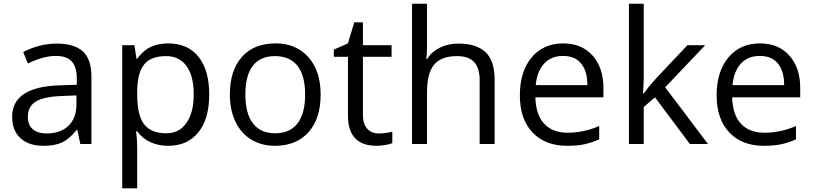

<svg xmlns="http://www.w3.org/2000/svg" viewBox="-20 -780 4407 1040"><path d="M415 0 398.9 -76.2H395Q355 -25.9 315.2 -8.1Q275.4 9.8 215.8 9.8Q136.2 9.8 91.1 -31.2Q45.9 -72.3 45.9 -147.9Q45.9 -310.1 305.2 -317.9L396 -320.8V-354Q396 -417 368.9 -447Q341.8 -477.1 282.2 -477.1Q215.3 -477.1 130.9 -436L106 -498Q145.5 -519.5 192.6 -531.7Q239.7 -543.9 287.1 -543.9Q382.8 -543.9 429 -501.5Q475.1 -459 475.1 -365.2V0ZM231.9 -57.1Q307.6 -57.1 350.8 -98.6Q394 -140.1 394 -214.8V-263.2L313 -259.8Q216.3 -256.3 173.6 -229.7Q130.9 -203.1 130.9 -147Q130.9 -103 157.5 -80.1Q184.1 -57.1 231.9 -57.1Z M891.1 9.8Q838.9 9.8 795.7 -9.5Q752.4 -28.8 723.1 -68.8H717.3Q723.1 -22 723.1 20V240.2H642.1V-535.2H708L719.2 -461.9H723.1Q754.4 -505.9 795.9 -525.4Q837.4 -544.9 891.1 -544.9Q997.6 -544.9 1055.4 -472.2Q1113.3 -399.4 1113.3 -268.1Q1113.3 -136.2 1054.4 -63.2Q995.6 9.8 891.1 9.8ZM879.4 -476.1Q797.4 -476.1 760.7 -430.7Q724.1 -385.3 723.1 -286.1V-268.1Q723.1 -155.3 760.7 -106.7Q798.3 -58.1 881.3 -58.1Q950.7 -58.1 990 -114.3Q1029.3 -170.4 1029.3 -269Q1029.3 -369.1 990 -422.6Q950.7 -476.1 879.4 -476.1Z M1716.8 -268.1Q1716.8 -137.2 1650.9 -63.7Q1585 9.8 1468.8 9.8Q1397 9.8 1341.3 -23.9Q1285.6 -57.6 1255.4 -120.6Q1225.1 -183.6 1225.1 -268.1Q1225.1 -398.9 1290.5 -471.9Q1356 -544.9 1472.2 -544.9Q1584.5 -544.9 1650.6 -470.2Q1716.8 -395.5 1716.8 -268.1ZM1309.1 -268.1Q1309.1 -165.5 1350.1 -111.8Q1391.1 -58.1 1470.7 -58.1Q1550.3 -58.1 1591.6 -111.6Q1632.8 -165 1632.8 -268.1Q1632.8 -370.1 1591.6 -423.1Q1550.3 -476.1 1469.7 -476.1Q1390.1 -476.1 1349.6 -423.8Q1309.1 -371.6 1309.1 -268.1Z M2031.7 -57.1Q2053.2 -57.1 2073.2 -60.3Q2093.3 -63.5 2105 -66.9V-4.9Q2091.8 1.5 2066.2 5.6Q2040.5 9.8 2020 9.8Q1864.7 9.8 1864.7 -153.8V-472.2H1788.1V-511.2L1864.7 -544.9L1898.9 -659.2H1945.8V-535.2H2101.1V-472.2H1945.8V-157.2Q1945.8 -108.9 1968.8 -83Q1991.7 -57.1 2031.7 -57.1Z M2578.1 0V-346.2Q2578.1 -411.6 2548.3 -443.8Q2518.6 -476.1 2455.1 -476.1Q2370.6 -476.1 2331.8 -430.2Q2293 -384.3 2293 -279.8V0H2211.9V-759.8H2293V-529.8Q2293 -488.3 2289.1 -460.9H2293.9Q2317.9 -499.5 2362.1 -521.7Q2406.2 -543.9 2462.9 -543.9Q2561 -543.9 2610.1 -497.3Q2659.2 -450.7 2659.2 -349.1V0Z M3051.8 9.8Q2933.1 9.8 2864.5 -62.5Q2795.9 -134.8 2795.9 -263.2Q2795.9 -392.6 2859.6 -468.8Q2923.3 -544.9 3030.8 -544.9Q3131.3 -544.9 3189.9 -478.8Q3248.5 -412.6 3248.5 -304.2V-252.9H2879.9Q2882.3 -158.7 2927.5 -109.9Q2972.7 -61 3054.7 -61Q3141.1 -61 3225.6 -97.2V-24.9Q3182.6 -6.3 3144.3 1.7Q3106 9.8 3051.8 9.8ZM3029.8 -477.1Q2965.3 -477.1 2927 -435.1Q2888.7 -393.1 2881.8 -318.8H3161.6Q3161.6 -395.5 3127.4 -436.3Q3093.3 -477.1 3029.8 -477.1Z M3466.8 -273.9Q3487.8 -303.7 3530.8 -352.1L3703.6 -535.2H3799.8L3583 -307.1L3814.9 0H3716.8L3527.8 -252.9L3466.8 -200.2V0H3386.7V-759.8H3466.8V-356.9Q3466.8 -330.1 3462.9 -273.9Z M4117.7 9.8Q3999 9.8 3930.4 -62.5Q3861.8 -134.8 3861.8 -263.2Q3861.8 -392.6 3925.5 -468.8Q3989.3 -544.9 4096.7 -544.9Q4197.3 -544.9 4255.9 -478.8Q4314.5 -412.6 4314.5 -304.2V-252.9H3945.8Q3948.2 -158.7 3993.4 -109.9Q4038.6 -61 4120.6 -61Q4207 -61 4291.5 -97.2V-24.9Q4248.5 -6.3 4210.2 1.7Q4171.9 9.8 4117.7 9.8ZM4095.7 -477.1Q4031.2 -477.1 3992.9 -435.1Q3954.6 -393.1 3947.8 -318.8H4227.5Q4227.5 -395.5 4193.4 -436.3Q4159.2 -477.1 4095.7 -477.1Z"/></svg>

Font: f01206874
Style: Regular
Weight: 400
Foundry: Ascender Corporation
Version: Version 1.10